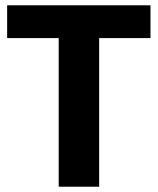

<svg xmlns="http://www.w3.org/2000/svg" viewBox="-20 -706 597 726"><path d="M7 -686H549V-562H355V0H202V-562H7Z"/></svg>

Font: Chivo
Style: Bold
Weight: 700
Designer: Hector Gatti
Foundry: Omnibus-Type
Version: Version 1.007;PS 001.007;hotconv 1.0.88;makeotf.lib2.5.64775